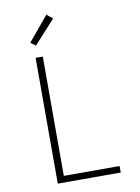

<svg xmlns="http://www.w3.org/2000/svg" viewBox="-103 -1037 805 1105"><g transform="rotate(-10 300.0 -484.5)"><path d="M143 0V-735H185V-38H511V0ZM157 -804 128 -826 247 -969 282 -941Z"/></g></svg>

Font: Iosevka Aile Extralight
Style: Regular
Weight: 200
Designer: Belleve Invis
Foundry: Belleve Invis
Version: Version 31.1.0; ttfautohint (v1.8.4)